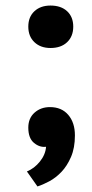

<svg xmlns="http://www.w3.org/2000/svg" viewBox="-20 -524 330 692"><path d="M82 -64Q82 -98 104.5 -118Q127 -138 160 -138Q202 -138 226 -110Q250 -82 250 -36Q250 9 236 41.5Q222 74 201.5 95.5Q181 117 157.5 129.5Q134 142 115 148L77 94Q104 83 124 58Q144 33 146 5Q123 8 102.5 -9Q82 -26 82 -64ZM82 -428Q82 -463 104 -483.5Q126 -504 162 -504Q200 -504 222 -483.5Q244 -463 244 -428Q244 -393 222 -372Q200 -351 162 -351Q126 -351 104 -372Q82 -393 82 -428Z"/></svg>

Font: PTSans
Style: Bold
Weight: 700
Designer: A.Korolkova, O.Umpeleva, V.Yefimov
Foundry: ParaType Ltd
Version: Version 2.003W OFL